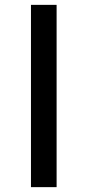

<svg xmlns="http://www.w3.org/2000/svg" viewBox="-20 -770 359 790"><path d="M107.4 0V-750H212.9V0Z"/></svg>

Font: GenEi M Gothic v2 Medium
Style: Regular
Weight: 500
Version: Version 2.0